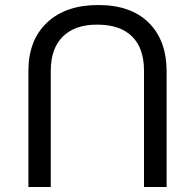

<svg xmlns="http://www.w3.org/2000/svg" viewBox="-20 -744 776 764"><path d="M93 0V-462Q93 -584 167 -654Q241 -724 371 -724Q501 -724 572 -653.5Q643 -583 643 -460V0H553V-463Q553 -552 505.5 -599Q458 -646 366 -646Q278 -646 230 -598.5Q182 -551 182 -462V0Z"/></svg>

Font: Go Noto Current
Style: Regular
Weight: 400
Designer: Monotype Design Team
Foundry: Monotype Imaging Inc.
Version: Version 2.007; ttfautohint (v1.8) -l 8 -r 50 -G 200 -x 14 -D